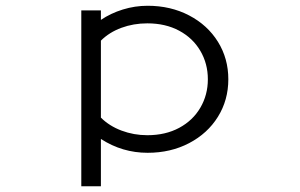

<svg xmlns="http://www.w3.org/2000/svg" viewBox="-20 -535 1040 666"><path d="M262 -499H330V-466Q364 -489 406 -502Q448 -515 492 -515Q572 -515 636 -481.5Q700 -448 736 -390Q772 -332 772 -260Q772 -188 736 -130Q700 -72 636 -38.5Q572 -5 492 -5Q404 -5 330 -53V111H262ZM491 -66Q554 -66 601.5 -91.5Q649 -117 675 -161.5Q701 -206 701 -260Q701 -314 675 -358.5Q649 -403 601.5 -428.5Q554 -454 491 -454Q443 -454 401 -438.5Q359 -423 330 -394V-127Q359 -98 401.5 -82Q444 -66 491 -66Z"/></svg>

Font: LINE Seed JP_TTF Regular
Style: Regular
Weight: 400
Designer: LINE & Fontrix & Fontworks
Version: Version 1.002